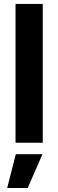

<svg xmlns="http://www.w3.org/2000/svg" viewBox="-20 -727 297 978"><path d="M59.1 -707H197.8V0H59.1ZM121.1 230.5H16.6L60.5 58.6H196.3Z"/></svg>

Font: Wanted Sans Std Variable
Style: Regular
Weight: 400
Designer: Original Design by Kil Hyung-jin and Kang Hanbin, Wanted Lab, Inc;
Foundry: Wanted Lab, Inc.
Version: Version 1.003;Glyphs 3.2 (3227)